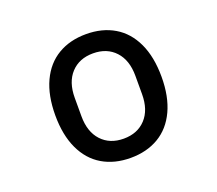

<svg xmlns="http://www.w3.org/2000/svg" viewBox="-125 -920 1251 1107"><g transform="rotate(-20 500.0 -366.5)"><path d="M174 -366Q174 -488 214 -573.5Q254 -659 327.5 -702.5Q401 -746 500 -746Q599 -746 672.5 -702.5Q746 -659 786 -573.5Q826 -488 826 -366Q826 -245 786 -159.5Q746 -74 672.5 -30.5Q599 13 500 13Q401 13 327.5 -30.5Q254 -74 214 -159.5Q174 -245 174 -366ZM686 -310V-423Q686 -519 635.5 -573.5Q585 -628 500 -628Q415 -628 364.5 -573.5Q314 -519 314 -423V-310Q314 -214 364.5 -159.5Q415 -105 500 -105Q585 -105 635.5 -159.5Q686 -214 686 -310Z"/></g></svg>

Font: IBM Plex Sans JP SemiBold
Style: Regular
Weight: 600
Designer: Mike Abbink; Paul van der Laan; Pieter van Rosmalen; Wujin Sim; Yejin Wi; Jinhee Kim; Boomi Park; Yona Kim; Kichan Ma
Foundry: Sandoll Inc.
Version: Version 1.001